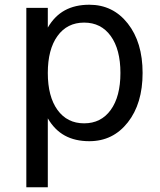

<svg xmlns="http://www.w3.org/2000/svg" viewBox="-20 -580 675 808"><path d="M181.2 -82V208H90.8V-546.9H181.2V-463.9Q209.5 -512.7 252.7 -536.4Q295.9 -560.1 356 -560.1Q455.6 -560.1 517.8 -481Q580.1 -401.9 580.1 -272.9Q580.1 -144 517.8 -64.9Q455.6 14.2 356 14.2Q295.9 14.2 252.7 -9.5Q209.5 -33.2 181.2 -82ZM486.8 -272.9Q486.8 -372.1 446 -428.5Q405.3 -484.9 334 -484.9Q262.7 -484.9 221.9 -428.5Q181.2 -372.1 181.2 -272.9Q181.2 -173.8 221.9 -117.4Q262.7 -61 334 -61Q405.3 -61 446 -117.4Q486.8 -173.8 486.8 -272.9Z"/></svg>

Font: Pangururan
Style: Regular
Weight: 400
Designer: Uli Kozok
Foundry: Michael Everson and Uli Kozok
Version: Version 1.005